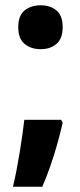

<svg xmlns="http://www.w3.org/2000/svg" viewBox="-20 -575 303 726"><path d="M217 -111Q208 -71 196 -28.5Q184 14 170 54Q156 94 140 131H29Q36 102 42.5 68.5Q49 35 54.5 1Q60 -33 64.5 -64.5Q69 -96 72 -122H211ZM49 -472Q49 -516 73 -535.5Q97 -555 134 -555Q170 -555 193.5 -535.5Q217 -516 217 -472Q217 -429 193.5 -409Q170 -389 134 -389Q97 -389 73 -409Q49 -429 49 -472Z"/></svg>

Font: Noto Sans Display SemiCondensed
Style: Regular
Weight: 400
Width: 4
Version: Version 2.003